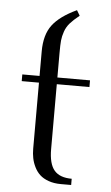

<svg xmlns="http://www.w3.org/2000/svg" viewBox="-53 -760 462 796"><g transform="rotate(5 178.5 -362.0)"><path d="M32.2 -411.1V-439H104V-541Q104 -610.4 134.5 -650.9Q165 -691.4 234.9 -724.1L248 -702.1Q223.1 -682.1 209.2 -666.3Q195.3 -650.4 188.5 -630.6Q181.6 -610.8 179.9 -593Q178.2 -575.2 178.2 -542V-439H314V-411.1H178.2V-141.1Q178.2 -79.6 201.2 -52.7Q224.1 -25.9 273.9 -25.9V0H231Q202.1 0 179.7 -8.1Q157.2 -16.1 143.3 -29.1Q129.4 -42 120.4 -60.3Q111.3 -78.6 107.7 -97.2Q104 -115.7 104 -136.2V-411.1Z"/></g></svg>

Font: Dehuti
Style: Book
Weight: 400
Version: Version 1.2